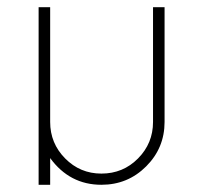

<svg xmlns="http://www.w3.org/2000/svg" viewBox="-20 -512 562 532"><path d="M261 0Q173 0 119 -74V0H87V-492H119V-174Q119 -115 160.5 -73Q202 -31 261 -31Q321 -31 362.5 -73Q404 -115 404 -174V-492H436V-174Q436 -102 385 -51Q334 0 261 0Z"/></svg>

Font: Zector
Style: Regular
Weight: 400
Designer: GGBot
Version: 0.72